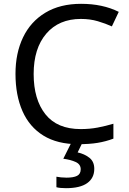

<svg xmlns="http://www.w3.org/2000/svg" viewBox="-20 -744 672 1004"><path d="M403 -645Q288 -645 222 -568Q156 -491 156 -357Q156 -224 217.5 -146.5Q279 -69 402 -69Q449 -69 491 -77Q533 -85 573 -97V-19Q533 -4 490.5 3Q448 10 389 10Q280 10 207 -35Q134 -80 97.5 -163Q61 -246 61 -358Q61 -466 100.5 -548.5Q140 -631 217 -677.5Q294 -724 404 -724Q517 -724 601 -682L565 -606Q532 -621 491.5 -633Q451 -645 403 -645ZM473 139Q473 187 436 213.5Q399 240 325 240Q293 240 275 235V180Q284 182 299 183.5Q314 185 328 185Q364 185 383 175.5Q402 166 402 141Q402 115 375.5 103Q349 91 311 86L354 0H412L386 53Q422 61 447.5 81Q473 101 473 139Z"/></svg>

Font: Noto Sans Cypro Minoan
Style: Regular
Weight: 400
Designer: David Williams
Foundry: David Williams
Version: Version 1.503; ttfautohint (v1.8.4.7-5d5b)